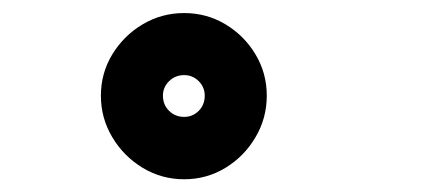

<svg xmlns="http://www.w3.org/2000/svg" viewBox="-20 -760 659 294"><path d="M262 -485.5Q227.5 -485.5 198.5 -503Q169.5 -520.5 152 -549.8Q134.5 -579 134.5 -613.5Q134.5 -648 152 -676.8Q169.5 -705.5 198.5 -722.8Q227.5 -740 262 -740Q296.5 -740 325.2 -722.8Q354 -705.5 371.2 -676.8Q388.5 -648 388.5 -613.5Q388.5 -579 371.2 -549.8Q354 -520.5 325.2 -503Q296.5 -485.5 262 -485.5ZM262 -581Q275 -581 284.2 -590.2Q293.5 -599.5 293.5 -613.5Q293.5 -626.5 284.2 -635.8Q275 -645 262 -645Q248.5 -645 239 -635.8Q229.5 -626.5 229.5 -613.5Q229.5 -599.5 239 -590.2Q248.5 -581 262 -581Z"/></svg>

Font: Sono ExtraLight Monospace ExtraBold
Style: Regular
Weight: 800
Version: Version 2.112